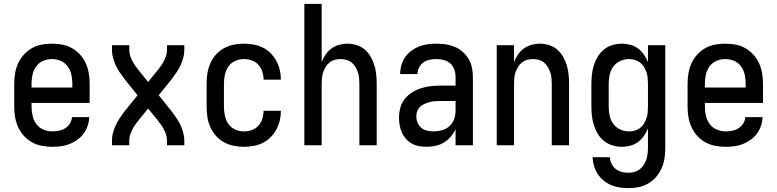

<svg xmlns="http://www.w3.org/2000/svg" viewBox="-20 -755 4040 998"><path d="M252 8Q225 8 198 3Q171 -2 147 -15Q123 -28 104.5 -48.5Q86 -69 74.5 -94Q63 -119 58.5 -146Q54 -173 54 -200V-320Q54 -347 58.5 -374Q63 -401 74 -425.5Q85 -450 103.5 -470.5Q122 -491 145.5 -504.5Q169 -518 196 -523Q223 -528 250 -528Q277 -528 304 -523Q331 -518 354.5 -504.5Q378 -491 396.5 -470.5Q415 -450 426 -425.5Q437 -401 441.5 -374Q446 -347 446 -320V-220H144V-200Q144 -176 149.5 -152.5Q155 -129 169 -110Q183 -91 205.5 -81.5Q228 -72 252 -72Q269 -72 286.5 -75.5Q304 -79 319 -88.5Q334 -98 343.5 -113.5Q353 -129 354 -146H444Q443 -123 435.5 -101Q428 -79 414.5 -60.5Q401 -42 382 -28.5Q363 -15 342 -6.5Q321 2 298 5Q275 8 252 8ZM356 -300V-320Q356 -344 351 -367Q346 -390 332 -409.5Q318 -429 296 -438.5Q274 -448 250 -448Q226 -448 204 -438.5Q182 -429 168 -409.5Q154 -390 149 -367Q144 -344 144 -320V-300Z M562 0V-26Q562 -46 567.5 -65.5Q573 -85 581 -103Q589 -121 600 -137.5Q611 -154 623 -170V-171Q625 -173 626.5 -174.5Q628 -176 629 -178L695 -260L629 -342Q628 -344 626.5 -345.5Q625 -347 623 -349V-350Q611 -366 600 -382.5Q589 -399 581 -417Q573 -435 567.5 -454.5Q562 -474 562 -494V-520H652V-494Q652 -480 656.5 -466Q661 -452 667.5 -439Q674 -426 682 -414.5Q690 -403 699 -392L750 -329L801 -392Q810 -403 818 -414.5Q826 -426 832.5 -439Q839 -452 843.5 -466Q848 -480 848 -494V-520H938V-494Q938 -474 932.5 -454.5Q927 -435 919 -417Q911 -399 900 -382.5Q889 -366 877 -350V-349Q875 -347 873.5 -345.5Q872 -344 871 -342L805 -260L871 -178Q872 -176 873.5 -174.5Q875 -173 877 -171V-170Q889 -154 900 -137.5Q911 -121 919 -103Q927 -85 932.5 -65.5Q938 -46 938 -26V0H848V-26Q848 -40 843.5 -54Q839 -68 832.5 -81Q826 -94 818 -105.5Q810 -117 801 -128L750 -191L699 -128Q690 -117 682 -105.5Q674 -94 667.5 -81Q661 -68 656.5 -54Q652 -40 652 -26V0Z M1247 8Q1220 8 1193.5 2.5Q1167 -3 1143.5 -16Q1120 -29 1102 -49.5Q1084 -70 1073 -95Q1062 -120 1058 -146.5Q1054 -173 1054 -200V-320Q1054 -347 1058 -373.5Q1062 -400 1073 -425Q1084 -450 1102 -470.5Q1120 -491 1143.5 -504Q1167 -517 1193.5 -522.5Q1220 -528 1247 -528Q1273 -528 1298 -523.5Q1323 -519 1345.5 -508Q1368 -497 1386 -479Q1404 -461 1416 -439Q1428 -417 1434 -392.5Q1440 -368 1440 -342V-341H1350V-342Q1350 -362 1343.5 -382.5Q1337 -403 1323 -418.5Q1309 -434 1288.5 -441Q1268 -448 1247 -448Q1224 -448 1202 -438Q1180 -428 1167 -409Q1154 -390 1149 -366.5Q1144 -343 1144 -320V-200Q1144 -177 1149 -153.5Q1154 -130 1167 -111Q1180 -92 1202 -82Q1224 -72 1247 -72Q1268 -72 1288.5 -79Q1309 -86 1323 -101.5Q1337 -117 1343.5 -137.5Q1350 -158 1350 -178V-179H1440V-178Q1440 -152 1434 -127.5Q1428 -103 1416 -81Q1404 -59 1386 -41Q1368 -23 1345.5 -12Q1323 -1 1298 3.5Q1273 8 1247 8Z M1562 0V-735H1652V-432Q1660 -453 1672.5 -471.5Q1685 -490 1703 -503Q1721 -516 1742.5 -522Q1764 -528 1786 -528Q1810 -528 1834 -520.5Q1858 -513 1876 -497.5Q1894 -482 1906.5 -460.5Q1919 -439 1926 -416Q1933 -393 1935.5 -368.5Q1938 -344 1938 -320V0H1848V-320Q1848 -335 1846.5 -350.5Q1845 -366 1840 -380Q1835 -394 1827 -407.5Q1819 -421 1807 -430.5Q1795 -440 1780 -444Q1765 -448 1750 -448Q1735 -448 1720 -444Q1705 -440 1693 -430.5Q1681 -421 1673 -407.5Q1665 -394 1660 -380Q1655 -366 1653.5 -350.5Q1652 -335 1652 -320V0Z M2197 8Q2178 8 2158 4.5Q2138 1 2121 -8.5Q2104 -18 2090.5 -33Q2077 -48 2069 -66Q2061 -84 2057.5 -103.5Q2054 -123 2054 -142Q2054 -168 2060.5 -193.5Q2067 -219 2083 -239.5Q2099 -260 2121 -274Q2143 -288 2167.5 -296Q2192 -304 2217.5 -307Q2243 -310 2269 -310H2348V-355Q2348 -375 2341.5 -393.5Q2335 -412 2320.5 -425Q2306 -438 2287 -443Q2268 -448 2249 -448Q2231 -448 2213.5 -444.5Q2196 -441 2181.5 -431Q2167 -421 2158.5 -404.5Q2150 -388 2150 -370H2060V-371Q2060 -394 2066.5 -416.5Q2073 -439 2086 -458Q2099 -477 2118 -491Q2137 -505 2158.5 -513.5Q2180 -522 2202.5 -525Q2225 -528 2249 -528Q2273 -528 2297 -524.5Q2321 -521 2343.5 -511.5Q2366 -502 2384.5 -486Q2403 -470 2415.5 -449Q2428 -428 2433 -404Q2438 -380 2438 -355V0H2348V-83Q2338 -62 2322.5 -44Q2307 -26 2287 -14Q2267 -2 2244 3Q2221 8 2197 8ZM2233 -72Q2255 -72 2277 -78Q2299 -84 2316 -99Q2333 -114 2340.5 -136Q2348 -158 2348 -180V-230H2269Q2255 -230 2241 -229Q2227 -228 2213.5 -224.5Q2200 -221 2187.5 -215.5Q2175 -210 2164.5 -200.5Q2154 -191 2149 -178Q2144 -165 2144 -151Q2144 -134 2150.5 -118Q2157 -102 2169.5 -91Q2182 -80 2199 -76Q2216 -72 2233 -72Z M2562 0V-520H2652V-432Q2660 -453 2672.5 -471.5Q2685 -490 2703 -503Q2721 -516 2742.5 -522Q2764 -528 2786 -528Q2810 -528 2834 -520.5Q2858 -513 2876 -497.5Q2894 -482 2906.5 -460.5Q2919 -439 2926 -416Q2933 -393 2935.5 -368.5Q2938 -344 2938 -320V0H2848V-320Q2848 -335 2846.5 -350.5Q2845 -366 2840 -380Q2835 -394 2827 -407.5Q2819 -421 2807 -430.5Q2795 -440 2780 -444Q2765 -448 2750 -448Q2735 -448 2720 -444Q2705 -440 2693 -430.5Q2681 -421 2673 -407.5Q2665 -394 2660 -380Q2655 -366 2653.5 -350.5Q2652 -335 2652 -320V0Z M3247 223Q3224 223 3201 219.5Q3178 216 3156.5 207Q3135 198 3117 183Q3099 168 3086.5 148.5Q3074 129 3067.5 107Q3061 85 3060 62H3150Q3151 79 3158.5 95.5Q3166 112 3180 123Q3194 134 3211.5 138.5Q3229 143 3247 143Q3262 143 3277 139Q3292 135 3304.5 125.5Q3317 116 3325.5 103Q3334 90 3339 75.5Q3344 61 3346 45.5Q3348 30 3348 15V-88Q3340 -67 3327 -48.5Q3314 -30 3296.5 -17Q3279 -4 3257 2Q3235 8 3213 8Q3188 8 3164 1Q3140 -6 3120.5 -21.5Q3101 -37 3088 -58Q3075 -79 3067.5 -102.5Q3060 -126 3057 -150.5Q3054 -175 3054 -200V-320Q3054 -345 3057 -369.5Q3060 -394 3067.5 -417.5Q3075 -441 3088 -462Q3101 -483 3120.5 -498.5Q3140 -514 3164 -521Q3188 -528 3213 -528Q3235 -528 3257 -522Q3279 -516 3296.5 -503Q3314 -490 3327 -471.5Q3340 -453 3348 -432V-520H3438V15Q3438 42 3434 68.5Q3430 95 3419 119.5Q3408 144 3390.5 164.5Q3373 185 3350 198.5Q3327 212 3300.5 217.5Q3274 223 3247 223ZM3249 -72Q3264 -72 3279 -76Q3294 -80 3306.5 -89.5Q3319 -99 3327 -112Q3335 -125 3340 -139.5Q3345 -154 3346.5 -169.5Q3348 -185 3348 -200V-320Q3348 -335 3346.5 -350.5Q3345 -366 3340 -380.5Q3335 -395 3327 -408Q3319 -421 3306.5 -430.5Q3294 -440 3279 -444Q3264 -448 3249 -448Q3226 -448 3204 -438Q3182 -428 3168 -409Q3154 -390 3149 -366.5Q3144 -343 3144 -320V-200Q3144 -177 3149 -153.5Q3154 -130 3168 -111Q3182 -92 3204 -82Q3226 -72 3249 -72Z M3752 8Q3725 8 3698 3Q3671 -2 3647 -15Q3623 -28 3604.5 -48.5Q3586 -69 3574.5 -94Q3563 -119 3558.5 -146Q3554 -173 3554 -200V-320Q3554 -347 3558.5 -374Q3563 -401 3574 -425.5Q3585 -450 3603.5 -470.5Q3622 -491 3645.5 -504.5Q3669 -518 3696 -523Q3723 -528 3750 -528Q3777 -528 3804 -523Q3831 -518 3854.5 -504.5Q3878 -491 3896.5 -470.5Q3915 -450 3926 -425.5Q3937 -401 3941.5 -374Q3946 -347 3946 -320V-220H3644V-200Q3644 -176 3649.5 -152.5Q3655 -129 3669 -110Q3683 -91 3705.5 -81.5Q3728 -72 3752 -72Q3769 -72 3786.5 -75.5Q3804 -79 3819 -88.5Q3834 -98 3843.5 -113.5Q3853 -129 3854 -146H3944Q3943 -123 3935.5 -101Q3928 -79 3914.5 -60.5Q3901 -42 3882 -28.5Q3863 -15 3842 -6.5Q3821 2 3798 5Q3775 8 3752 8ZM3856 -300V-320Q3856 -344 3851 -367Q3846 -390 3832 -409.5Q3818 -429 3796 -438.5Q3774 -448 3750 -448Q3726 -448 3704 -438.5Q3682 -429 3668 -409.5Q3654 -390 3649 -367Q3644 -344 3644 -320V-300Z"/></svg>

Font: Iosevka Curly Medium
Style: Regular
Weight: 500
Monospace: yes
Designer: Belleve Invis
Foundry: Belleve Invis
Version: Version 22.1.2; ttfautohint (v1.8.4)